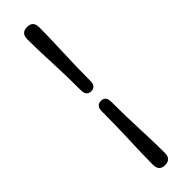

<svg xmlns="http://www.w3.org/2000/svg" viewBox="-290 -715 827 827"><g transform="rotate(-45 124.0 -301.0)"><path d="M153 -365.5Q153 -330.5 124 -330.5Q95.5 -330.5 95.5 -365.5Q95.5 -453.5 91.5 -537.5Q87.5 -621.5 87.5 -684Q87.5 -722 124.5 -722Q160.5 -722 160.5 -684Q160.5 -621.5 156.8 -537.2Q153 -453 153 -365.5ZM95 -237Q95 -272 124.5 -272Q153 -272 153 -237Q153 -148.5 156.8 -64.5Q160.5 19.5 160.5 81.5Q160.5 119.5 124 119.5Q88 119.5 88 81.5Q88 19.5 91.5 -64.8Q95 -149 95 -237Z"/></g></svg>

Font: Fraunces 144pt Soft Black
Style: Regular
Weight: 900
Version: Version 1.000;[b76b70a41]